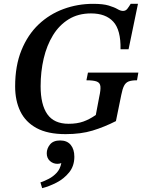

<svg xmlns="http://www.w3.org/2000/svg" viewBox="-20 -689 750 1002"><path d="M322 11Q229 11 171 -20.5Q113 -52 86 -108Q59 -164 59 -238Q59 -346 92 -427Q125 -508 181.5 -561.5Q238 -615 311.5 -642Q385 -669 466 -669Q518 -669 547.5 -660Q577 -651 593 -641.5Q609 -632 622 -632Q636 -632 644.5 -643Q653 -654 662 -669H700L651 -432H609Q611 -532 571.5 -575.5Q532 -619 455 -619Q388 -619 338.5 -588.5Q289 -558 256.5 -505Q224 -452 208 -383.5Q192 -315 192 -239Q192 -143 227 -93Q262 -43 338 -43Q382 -43 414.5 -54.5Q447 -66 480 -89L498 -184Q506 -220 504 -238.5Q502 -257 485 -263.5Q468 -270 431 -270L439 -310H702L695 -270Q667 -270 651.5 -264Q636 -258 627.5 -241.5Q619 -225 613 -194L585 -57Q524 -26 463 -7.5Q402 11 322 11ZM200 293 191 263Q212 256 235 244Q258 232 276 212.5Q294 193 300 162Q290 166 280 166Q257 166 240.5 151Q224 136 224 111Q224 86 241 65Q258 44 294 44Q330 44 349 67Q368 90 368 129Q368 177 341 210.5Q314 244 275 264Q236 284 200 293Z"/></svg>

Font: STIX Two Text SemiBold
Style: Italic
Weight: 600
Italic angle: -12°
Designer: Ross Mills, John Hudson & Paul Hanslow, Tiro Typeworks Ltd; with prior portions MicroPress Inc. and Coen Hoffman, Elsevi
Foundry: Tiro Typeworks Ltd
Version: Version 2.13 b171